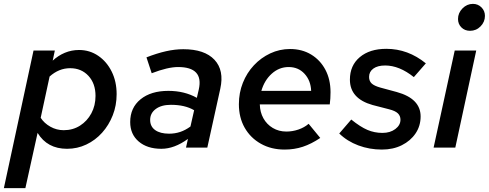

<svg xmlns="http://www.w3.org/2000/svg" viewBox="-50 -762 2523 991"><path d="M-30 209 123 -501H233L222 -449Q250 -475 284.5 -489.5Q319 -504 358 -504Q413 -504 457 -474Q501 -444 526.5 -392.5Q552 -341 552 -276Q552 -218 532 -167Q512 -116 477 -77Q442 -38 395.5 -16Q349 6 296 6Q194 6 144 -76L81 209ZM312 -410Q254 -410 206 -367L160 -154Q178 -126 210 -108Q242 -90 279 -90Q326 -90 363 -113.5Q400 -137 421.5 -177Q443 -217 443 -267Q443 -331 406.5 -370.5Q370 -410 312 -410Z M783 6Q710 6 666 -31.5Q622 -69 622 -132Q622 -206 675.5 -249.5Q729 -293 819 -293Q902 -293 966 -257L976 -300Q1002 -416 869 -416Q816 -416 733 -384L706 -466Q760 -487 806.5 -497.5Q853 -508 896 -508Q1006 -508 1057 -453.5Q1108 -399 1087 -304L1020 0H910L920 -45Q850 6 783 6ZM823 -72Q853 -72 880 -81Q907 -90 933 -109L952 -193Q905 -221 832 -221Q783 -221 754 -199.5Q725 -178 725 -143Q725 -109 751 -90.5Q777 -72 823 -72Z M1419 10Q1350 10 1296.5 -20Q1243 -50 1213 -102.5Q1183 -155 1183 -224Q1183 -283 1203.5 -334.5Q1224 -386 1260.5 -425Q1297 -464 1345 -486.5Q1393 -509 1447 -509Q1509 -509 1556 -480.5Q1603 -452 1629.5 -402Q1656 -352 1656 -286Q1656 -269 1655 -253.5Q1654 -238 1652 -223H1291Q1292 -183 1309.5 -151.5Q1327 -120 1358 -101.5Q1389 -83 1428 -83Q1460 -83 1490.5 -93.5Q1521 -104 1543 -123L1603 -50Q1557 -19 1513 -4.5Q1469 10 1419 10ZM1299 -293H1556Q1554 -346 1522 -381Q1490 -416 1440 -416Q1391 -416 1353 -382Q1315 -348 1299 -293Z M1921 10Q1857 10 1799.5 -11.5Q1742 -33 1701 -73L1763 -145Q1810 -107 1846.5 -91.5Q1883 -76 1924 -76Q1964 -76 1990.5 -96Q2017 -116 2017 -144Q2017 -164 2003.5 -177Q1990 -190 1958 -198L1873 -220Q1756 -253 1756 -351Q1756 -424 1807 -467Q1858 -510 1944 -510Q2056 -510 2148 -435L2086 -364Q2011 -424 1938 -424Q1899 -424 1877 -408Q1855 -392 1855 -365Q1855 -344 1868 -331.5Q1881 -319 1913 -310L1998 -287Q2121 -253 2121 -161Q2121 -112 2095 -73.5Q2069 -35 2024 -12.5Q1979 10 1921 10Z M2376 -603Q2349 -603 2331.5 -620.5Q2314 -638 2314 -664Q2314 -695 2337 -718.5Q2360 -742 2391 -742Q2417 -742 2435 -724Q2453 -706 2453 -680Q2453 -649 2430.5 -626Q2408 -603 2376 -603ZM2188 0 2297 -501H2408L2300 0Z"/></svg>

Font: Red Hat Text Medium
Style: Italic
Weight: 500
Italic angle: -12°
Designer: Pentagram, MCKL
Foundry: Pentagram, MCKL
Version: Version 1.023; ttfautohint (v1.8.3)